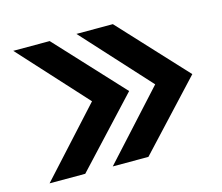

<svg xmlns="http://www.w3.org/2000/svg" viewBox="-80 -624 840 728"><g transform="rotate(-15 339.5 -260.5)"><path d="M418 -521 660 -260 418 0H278L514 -259L275 -521ZM170 -521 412 -260 170 0H30L266 -259L27 -521Z"/></g></svg>

Font: Red Hat Display
Style: Bold
Weight: 700
Designer: Pentagram, MCKL
Foundry: Pentagram, MCKL
Version: Version 1.023; ttfautohint (v1.8.3)